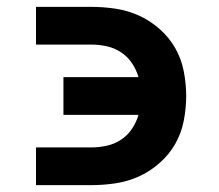

<svg xmlns="http://www.w3.org/2000/svg" viewBox="-20 -540 640 560"><path d="M85 0V-110H246Q269 -110 291.5 -115Q314 -120 333 -132.5Q352 -145 365 -164.5Q378 -184 384 -205H165V-315H384Q378 -336 365 -355.5Q352 -375 333 -387.5Q314 -400 291.5 -405Q269 -410 246 -410H85V-520H246Q282 -520 318 -514.5Q354 -509 386.5 -494Q419 -479 446.5 -454.5Q474 -430 491.5 -399Q509 -368 516 -332Q523 -296 523 -260Q523 -224 516 -188Q509 -152 491.5 -121Q474 -90 446.5 -65.5Q419 -41 386.5 -26Q354 -11 318 -5.5Q282 0 246 0Z"/></svg>

Font: Iosevka HT Extrabold Extended
Style: Regular
Weight: 800
Width: 7
Monospace: yes
Designer: Belleve Invis
Foundry: Belleve Invis
Version: Version 32.3.0; ttfautohint (v1.8.4)